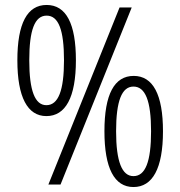

<svg xmlns="http://www.w3.org/2000/svg" viewBox="-20 -810 726 774"><path d="M167 -342C244 -342 286 -417 286 -567C286 -714 247 -790 168 -790C90 -790 50 -716 50 -567C50 -418 91 -342 167 -342ZM175 -66H224L511 -780H462ZM167 -386C121 -386 98 -444 98 -567C98 -689 120 -747 168 -747C216 -747 238 -689 238 -567C238 -445 215 -386 167 -386ZM518 -56C595 -56 637 -131 637 -281C637 -428 597 -504 519 -504C441 -504 401 -430 401 -281C401 -132 441 -56 518 -56ZM518 -100C472 -100 448 -158 448 -281C448 -403 471 -461 518 -461C566 -461 589 -403 589 -281C589 -158 566 -100 518 -100Z"/></svg>

Font: Noto Sans Malayalam UI Condensed Light
Style: Regular
Weight: 300
Width: 3
Designer: Jelle Bosma - Monotype Design Team
Foundry: Monotype Imaging Inc.
Version: Version 2.104